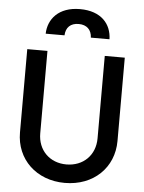

<svg xmlns="http://www.w3.org/2000/svg" viewBox="-65 -1055 841 1118"><g transform="rotate(5 356.0 -496.0)"><path d="M356 12C524 12 641 -102 641 -258V-745H524V-263C524 -165 455 -96 356 -96C258 -96 189 -165 189 -263V-745H71V-258C71 -102 189 12 356 12ZM170 -844H280C282 -890 309 -917 357 -917C404 -917 432 -890 434 -844H543C541 -932 482 -1004 357 -1004C232 -1004 172 -929 170 -844Z"/></g></svg>

Font: Mluvka SemiBold
Style: Regular
Weight: 600
Designer: Modified by Jiří Krblich, Original typeface by Gumpita Rahayu
Foundry: Gumpita Rahayu & Jiří Krblich
Version: Version 2.000;Glyphs 3.1.1 (3134)